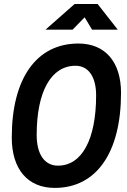

<svg xmlns="http://www.w3.org/2000/svg" viewBox="-20 -918 626 948"><path d="M250.5 9.8C456.1 9.8 577.6 -164.6 577.6 -459.5C577.6 -612.8 499 -703.1 367.2 -703.1C160.2 -703.1 38.1 -530.8 38.1 -239.3C38.1 -82.5 116.7 9.8 250.5 9.8ZM266.1 -100.1C200.2 -100.1 161.1 -156.2 161.1 -251.5C161.1 -466.3 232.4 -593.3 353 -593.3C416.5 -593.3 454.6 -539.1 454.6 -447.3C454.6 -229 384.3 -100.1 266.1 -100.1ZM204.6 -771.5H338.4L397.9 -832.5L434.6 -771.5H561.5L461.9 -898.4H348.6Z"/></svg>

Font: Cascadia Mono PL SemiBold
Style: Italic
Weight: 600
Italic angle: -10°
Monospace: yes
Designer: Aaron Bell
Foundry: Saja Typeworks
Version: Version 2404.023